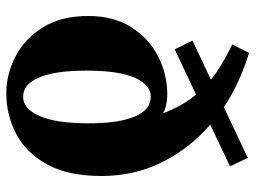

<svg xmlns="http://www.w3.org/2000/svg" viewBox="-118 -658 791 594"><g transform="rotate(90 277.0 -360.5)"><path d="M268 15Q210 15 155 -13Q100 -41 64.5 -97.5Q29 -154 29 -239Q29 -317 63.5 -371.5Q98 -426 153.5 -454.5Q209 -483 271 -483Q287 -483 302 -480Q317 -477 330 -470Q318 -501 304 -526Q290 -551 272 -572L132 -506L105 -561L226 -618Q204 -636 177 -652Q150 -668 117 -684L143 -736Q189 -722 231.5 -702.5Q274 -683 311 -658L468 -732L494 -677L365 -616Q439 -552 481.5 -466.5Q524 -381 524 -279Q524 -177 488.5 -112Q453 -47 394.5 -16Q336 15 268 15ZM279 -37Q316 -37 338.5 -88Q361 -139 361 -240Q361 -333 340 -382.5Q319 -432 279 -432Q242 -432 220 -382.5Q198 -333 198 -233Q198 -137 219 -87Q240 -37 279 -37Z"/></g></svg>

Font: Source Serif Pro
Style: Bold
Weight: 700
Designer: Frank Grießhammer
Foundry: Adobe Systems Incorporated
Version: Version 3.001;hotconv 1.0.111;makeotfexe 2.5.65597